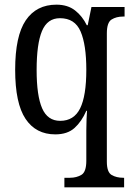

<svg xmlns="http://www.w3.org/2000/svg" viewBox="-20 -566 569 823"><path d="M256 237V196H280Q308 196 329 183.5Q350 171 350 123V38Q350 18 350 -7Q350 -32 351 -55Q352 -78 353 -91H350Q330 -45 299.5 -17.5Q269 10 217 10Q134 10 89.5 -56.5Q45 -123 45 -267Q45 -412 90.5 -479Q136 -546 222 -546Q270 -546 301.5 -521.5Q333 -497 352 -458H356L372 -536H514V-495H507Q479 -495 458.5 -482.5Q438 -470 438 -423V127Q438 172 458.5 184Q479 196 508 196H512V237ZM238 -48Q297 -48 323.5 -101.5Q350 -155 350 -267Q350 -374 325.5 -431Q301 -488 237 -488Q183 -488 160 -433Q137 -378 137 -266Q137 -156 160.5 -102Q184 -48 238 -48Z"/></svg>

Font: Noto Serif Armenian Condensed
Style: Regular
Weight: 400
Width: 3
Designer: Monotype Design Team
Foundry: Monotype Imaging Inc.
Version: Version 2.008; ttfautohint (v1.8.4.7-5d5b)